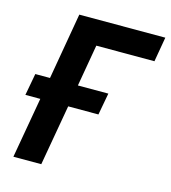

<svg xmlns="http://www.w3.org/2000/svg" viewBox="-105 -786 775 871"><g transform="rotate(15 282.0 -350.0)"><path d="M38 0H169L219 -285H361L380 -388H237L271 -584H544L564 -700H160L106 -388H37L18 -285H88Z"/></g></svg>

Font: Fixel Display 20240404 SemiBold
Style: Italic
Weight: 600
Italic angle: -10°
Designer: AlfaBravo + MacPaw
Foundry: Kyrylo Tkachov, Marchela Mozhyna, Serhii Makarenko, Maria Weinstein, Zakhar Kryvoshyya
Version: Version 1.211;Glyphs 3.2 (3225)